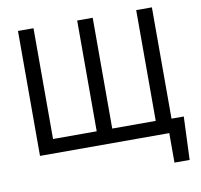

<svg xmlns="http://www.w3.org/2000/svg" viewBox="-92 -805 1122 1070"><g transform="rotate(-10 469.0 -270.0)"><path d="M895.5 167H809.6V0H78.1V-707H166V-80.1H413.1V-707H501V-80.1H747.1V-707H835.9V-77.1H905.3Z"/></g></svg>

Font: Pretendard Std
Style: Regular
Weight: 400
Designer: Base glyphs from Inter by Rasmus Andersson; Hangeul glyphs from Noto Sans CJK(Source Han Sans) by Jang Soo-young and Kan
Foundry: Kil Hyung-jin
Version: Version 1.309